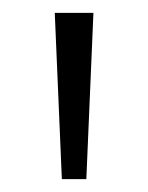

<svg xmlns="http://www.w3.org/2000/svg" viewBox="-20 -734 229 298"><path d="M125 -714 114 -456H76L65 -714Z"/></svg>

Font: Noto Sans Display Light
Style: Regular
Weight: 300
Designer: Monotype Design Team
Foundry: Monotype Imaging Inc.
Version: Version 2.003